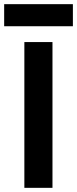

<svg xmlns="http://www.w3.org/2000/svg" viewBox="-32 -902 370 922"><path d="M318 -882V-776H-12V-882ZM85 0V-700H220V0Z"/></svg>

Font: ReCut ExtraBold
Style: Regular
Weight: 800
Designer: Giant Group (for alternate capitals set)
Version: Version 2.002;FEAKit 1.0